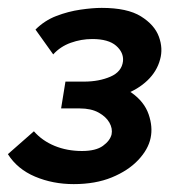

<svg xmlns="http://www.w3.org/2000/svg" viewBox="-33 -454 451 487"><path d="M154 13Q101 13 56 -6Q11 -25 -13 -63L53 -121Q74 -97 105.5 -84Q137 -71 175 -71Q210 -71 228 -84Q246 -97 250 -113Q253 -128 244.5 -143Q236 -158 217 -168.5Q198 -179 169 -179H122L133 -247H180Q218 -247 247 -259.5Q276 -272 279 -299Q281 -321 261.5 -338Q242 -355 201 -355Q173 -355 146.5 -345.5Q120 -336 102 -316L57 -379Q80 -402 110 -413.5Q140 -425 171 -429.5Q202 -434 225 -434Q290 -434 324.5 -412.5Q359 -391 370 -361Q381 -331 373 -303Q365 -273 341 -250Q317 -227 281.5 -214Q246 -201 204 -201L209 -242Q268 -242 300.5 -219Q333 -196 344 -164Q355 -132 349 -104Q343 -75 317.5 -48Q292 -21 250.5 -4Q209 13 154 13Z"/></svg>

Font: Ysabeau
Style: Bold Italic
Weight: 700
Italic angle: -12°
Designer: Christian Thalmann (Catharsis Fonts)
Version: Version 2.002